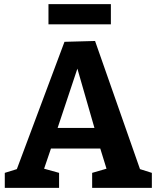

<svg xmlns="http://www.w3.org/2000/svg" viewBox="-20 -903 753 923"><path d="M264 -72V0H3V-72L61 -90L290 -702L437 -706L653 -90L710 -72V0H423V-72L492 -92L462 -189H225L192 -92ZM257 -288H434L352 -573ZM513 -883V-786H213V-883Z"/></svg>

Font: Bitter
Style: Bold
Weight: 700
Designer: Sol Matas, and Bitter project Authors
Foundry: Sol Matas
Version: Version 2.001